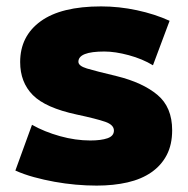

<svg xmlns="http://www.w3.org/2000/svg" viewBox="-20 -510 588 600"><path d="M43 -316Q43 -397 107 -443.5Q171 -490 296 -490Q352 -490 408 -478Q464 -466 510 -445L458 -306Q425 -326 382.5 -337.5Q340 -349 306 -349Q225 -349 225 -317Q225 -304 251.5 -296Q278 -288 345 -272Q426 -252 472 -213.5Q518 -175 518 -103Q518 -58 501 -25.5Q484 7 453 28.5Q422 50 378.5 60Q335 70 282 70Q250 70 216.5 67Q183 64 150 58Q117 52 86 43.5Q55 35 28 23L80 -120Q119 -98 167.5 -84.5Q216 -71 262 -71Q296 -71 316 -78Q336 -85 336 -102Q336 -120 308.5 -129.5Q281 -139 220 -152Q122 -173 82.5 -213Q43 -253 43 -316Z"/></svg>

Font: OA Gothic ExtraBold
Style: Regular
Weight: 800
Designer: Choi Chi-young, Lee Jaesang, Lee Juhyun, Han Dohee
Foundry: DDUNGSANG CORP.
Version: Version 1.000;Build 20210203